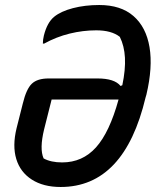

<svg xmlns="http://www.w3.org/2000/svg" viewBox="-20 -733 640 766"><path d="M376 -713Q462 -713 512.5 -669Q563 -625 576.5 -545Q590 -465 564 -355L561 -345Q476 13 222 13Q153 13 107 -16.5Q61 -46 45 -98.5Q29 -151 46 -221L71 -320Q85 -378 107 -399Q129 -420 174 -420H369Q437 -420 461 -390L468 -393Q481 -455 478.5 -502.5Q476 -550 458 -586Q425 -612 364 -612Q311 -612 258 -599Q205 -586 156 -559H151Q151 -567 152 -575Q153 -583 155 -591Q168 -643 196 -666Q223 -688 271 -700.5Q319 -713 376 -713ZM228 -85Q309 -85 363 -145Q417 -205 453 -336H186L156 -217Q137 -139 154 -101Q183 -85 228 -85Z"/></svg>

Font: Recursive Sn Csl St Med
Style: Italic
Weight: 500
Italic angle: -15°
Version: Version 1.079;hotconv 1.0.112;makeotfexe 2.5.65598; ttfautoh